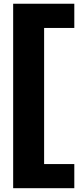

<svg xmlns="http://www.w3.org/2000/svg" viewBox="-20 -802 424 1018"><path d="M374 195.8H49.8V-782.2H374V-653.8H213.9V67.9H374Z"/></svg>

Font: Creato Display Black
Style: Regular
Weight: 900
Version: Version 1.000